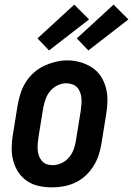

<svg xmlns="http://www.w3.org/2000/svg" viewBox="-20 -802 575 830"><path d="M205 8Q176 8 148 2Q120 -4 97 -19.5Q74 -35 59 -58Q44 -81 37 -108Q30 -135 30.5 -164Q31 -193 36 -222L57 -352Q62 -377 70 -401.5Q78 -426 92.5 -448.5Q107 -471 127.5 -489Q148 -507 172 -518Q196 -529 221 -535Q246 -541 271 -541Q300 -541 327.5 -533Q355 -525 378 -510Q401 -495 416 -472Q431 -449 438 -422Q445 -395 444.5 -366Q444 -337 439 -308L418 -178Q414 -153 405.5 -128.5Q397 -104 382.5 -81.5Q368 -59 348 -41Q328 -23 304 -12Q280 -1 254.5 3.5Q229 8 205 8ZM207 -88Q226 -88 245 -96.5Q264 -105 277.5 -120.5Q291 -136 298 -155Q305 -174 308 -193L329 -323Q331 -337 332 -350.5Q333 -364 332 -377Q331 -390 326.5 -402.5Q322 -415 313.5 -424Q305 -433 292.5 -437.5Q280 -442 266 -442Q247 -442 228.5 -433Q210 -424 197 -408.5Q184 -393 177.5 -374.5Q171 -356 167 -337L146 -207Q144 -193 143 -179.5Q142 -166 143 -153Q144 -140 148.5 -128Q153 -116 161 -106.5Q169 -97 181 -92.5Q193 -88 207 -88ZM362 -584 312 -636 471 -782 535 -718ZM192 -584 142 -636 301 -782 365 -718Z"/></svg>

Font: Iosevka Slab
Style: Bold Italic
Weight: 700
Italic angle: -9°
Monospace: yes
Designer: Belleve Invis
Foundry: Belleve Invis
Version: Version 11.1.0; ttfautohint (v1.8.3)